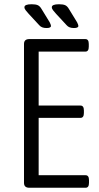

<svg xmlns="http://www.w3.org/2000/svg" viewBox="-20 -884 466 904"><path d="M118 0Q93 0 93 -23V-677Q93 -700 118 -700H382Q398 -700 398 -677V-664Q398 -641 382 -641H162V-387H359Q375 -387 375 -364V-352Q375 -329 359 -329H162V-59H383Q399 -59 399 -36V-23Q399 0 383 0ZM199 -752Q176 -752 165 -765L115 -819Q107 -828 101 -835.5Q95 -843 95 -850Q95 -864 129 -864Q148 -864 158 -859.5Q168 -855 176 -841L214 -779Q220 -767 220 -762Q220 -752 199 -752ZM328 -752Q305 -752 294 -765L244 -819Q236 -828 230 -835.5Q224 -843 224 -850Q224 -864 258 -864Q277 -864 287 -859.5Q297 -855 305 -841L343 -779Q349 -767 349 -762Q349 -752 328 -752Z"/></svg>

Font: Asap Condensed Light
Style: Regular
Weight: 300
Width: 3
Designer: Pablo Cosgaya
Foundry: Omnibus-Type
Version: Version 3.001; ttfautohint (v1.8.4.7-5d5b)